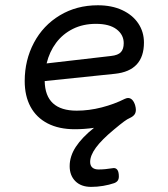

<svg xmlns="http://www.w3.org/2000/svg" viewBox="-20 -482 640 732"><path d="M418.5 -200.7 150.4 -172.9Q152.3 -60.1 272.5 -60.1Q319.3 -60.1 367.7 -72.5Q416 -85 455.6 -105Q463.4 -108.4 467.8 -108.4Q486.3 -108.4 495.1 -81.1Q498 -70.8 498 -63.5Q498 -52.2 492.4 -44.9Q486.8 -37.6 475.1 -32.2Q465.8 -28.3 452.9 -18.8Q439.9 -9.3 413.6 12.7Q367.7 50.8 345.7 80.8Q323.7 110.8 323.7 135.3Q323.7 149.4 332 156.7Q340.3 164.1 355.5 164.1Q380.4 164.1 409.7 159.2L413.6 158.7Q433.1 158.7 433.1 190.9Q433.1 200.7 428.7 206.8Q424.3 212.9 415 216.3Q396.5 222.7 373.5 226.6Q350.6 230.5 327.6 230.5Q289.1 230.5 267.3 208.7Q245.6 187 245.6 151.4Q245.6 113.8 269 77.9Q292.5 42 338.4 5.4Q300.8 10.7 265.1 10.7Q204.6 10.7 161.6 -11.5Q118.7 -33.7 96.4 -75Q74.2 -116.2 74.2 -172.9Q74.2 -252.9 109.4 -319.1Q144.5 -385.3 208.3 -423.6Q272 -461.9 353 -461.9Q406.2 -461.9 446 -443.4Q485.8 -424.8 507.3 -392.6Q528.8 -360.4 528.8 -319.8Q528.8 -212.4 418.5 -200.7ZM403.3 -268.6Q430.2 -271.5 440.9 -283.2Q451.7 -294.9 451.7 -317.4Q451.7 -349.6 424.3 -370.4Q397 -391.1 345.7 -391.1Q296.4 -391.1 257.8 -371.8Q219.2 -352.5 193.8 -318.6Q168.5 -284.7 157.7 -240.2Z"/></svg>

Font: Courier Prime
Style: Italic
Weight: 400
Italic angle: -10°
Designer: Alan Dague-Greene
Foundry: Quote-Unquote Apps
Version: Version 3.018